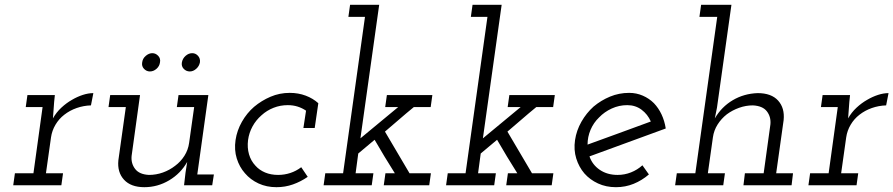

<svg xmlns="http://www.w3.org/2000/svg" viewBox="-20 -770 3713 798"><path d="M42 -50 35 0H235L242 -50H171L192 -199Q196 -227 210.5 -251.5Q225 -276 247 -293Q270 -311 298.5 -321Q327 -331 358 -332L368 -383Q347 -383 324 -375.5Q301 -368 279 -355Q256 -342 235 -322.5Q214 -303 200 -278Q202 -297 202.5 -312Q203 -327 205 -346L208 -375H94L87 -325H157L119 -50Z M745 0H862L869 -45H800L846 -375H722L715 -325H787L766 -176Q762 -147 746.5 -122.5Q731 -98 708 -81Q685 -63 657 -53Q629 -43 599 -43Q559 -45 541.5 -68Q524 -91 527 -122L562 -375H438L431 -325H503L472 -104Q467 -54 495.5 -23Q524 8 580 8Q635 8 683 -20.5Q731 -49 758 -97L751 -52ZM736 -511Q733 -495 743.5 -484Q754 -473 769 -473Q783 -473 795.5 -484Q808 -495 811 -511Q813 -527 803 -538Q793 -549 779 -549Q764 -549 751.5 -538Q739 -527 736 -511ZM571 -511Q568 -495 578.5 -484Q589 -473 603 -473Q618 -473 630.5 -484Q643 -495 645 -511Q648 -527 637.5 -538Q627 -549 613 -549Q599 -549 586 -538Q573 -527 571 -511Z M1259 -35 1232 -75Q1211 -59 1186.5 -51Q1162 -43 1136 -43Q1106 -43 1082 -53Q1058 -63 1042 -81Q1023 -101 1015 -128.5Q1007 -156 1011 -188Q1015 -218 1029.5 -244.5Q1044 -271 1067 -291Q1089 -311 1117 -322Q1145 -333 1176 -333Q1198 -333 1217 -327Q1236 -321 1252 -310L1241 -238H1288L1303 -341Q1281 -361 1250.5 -372.5Q1220 -384 1184 -384Q1142 -384 1104.5 -368Q1067 -352 1036 -326Q1006 -300 985.5 -264Q965 -228 959 -188Q953 -147 964 -111.5Q975 -76 998 -50Q1021 -23 1054.5 -7.5Q1088 8 1129 8Q1165 8 1197.5 -3.5Q1230 -15 1259 -35Z M1582 -50 1575 0H1764L1771 -50H1682Q1657 -93 1631 -136.5Q1605 -180 1580 -223Q1612 -250 1639.5 -274Q1667 -298 1700 -325H1770L1777 -375H1588L1581 -325H1635L1478 -195L1556 -750H1435L1428 -700H1497L1406 -50H1332L1325 0H1525L1532 -50H1458L1469 -132L1537 -189Q1557 -154 1578 -119.5Q1599 -85 1621 -50Z M2091 -50 2084 0H2273L2280 -50H2191Q2166 -93 2140 -136.5Q2114 -180 2089 -223Q2121 -250 2148.5 -274Q2176 -298 2209 -325H2279L2286 -375H2097L2090 -325H2144L1987 -195L2065 -750H1944L1937 -700H2006L1915 -50H1841L1834 0H2034L2041 -50H1967L1978 -132L2046 -189Q2066 -154 2087 -119.5Q2108 -85 2130 -50Z M2587 -333Q2621 -333 2646.5 -314Q2672 -295 2685 -265Q2619 -241 2554 -217Q2489 -193 2422 -169Q2422 -201 2434.5 -230.5Q2447 -260 2470 -282Q2492 -305 2522.5 -319Q2553 -333 2587 -333ZM2747 -236Q2742 -268 2729.5 -294.5Q2717 -321 2698 -341Q2678 -361 2651.5 -372.5Q2625 -384 2595 -384Q2553 -384 2515.5 -368.5Q2478 -353 2447 -327Q2417 -300 2396.5 -264Q2376 -228 2370 -188Q2364 -147 2375 -111.5Q2386 -76 2409 -49Q2432 -23 2465.5 -7.5Q2499 8 2540 8Q2579 8 2613.5 -6Q2648 -20 2677 -45Q2670 -55 2663.5 -64Q2657 -73 2650 -83Q2629 -64 2602.5 -53.5Q2576 -43 2547 -43Q2504 -43 2473 -64Q2442 -85 2430 -120Q2510 -149 2588.5 -178Q2667 -207 2747 -236Z M3076 -50 3070 0H3270L3276 -50H3206L3237 -271Q3242 -321 3214 -352Q3186 -383 3129 -383Q3072 -381 3025.5 -353.5Q2979 -326 2951 -278L2960 -323L3020 -750H2894L2887 -700H2961L2870 -50H2793L2786 0H2986L2993 -50H2922L2943 -199Q2947 -228 2962.5 -252.5Q2978 -277 3001 -295Q3024 -312 3052 -322Q3080 -332 3109 -332Q3150 -330 3167.5 -307Q3185 -284 3182 -253L3154 -50Z M3347 -50 3340 0H3540L3547 -50H3476L3497 -199Q3501 -227 3515.5 -251.5Q3530 -276 3552 -293Q3575 -311 3603.5 -321Q3632 -331 3663 -332L3673 -383Q3652 -383 3629 -375.5Q3606 -368 3584 -355Q3561 -342 3540 -322.5Q3519 -303 3505 -278Q3507 -297 3507.5 -312Q3508 -327 3510 -346L3513 -375H3399L3392 -325H3462L3424 -50Z"/></svg>

Font: Josefin Slab Thin Medium
Style: Italic
Weight: 500
Italic angle: -12°
Version: Version 2.000